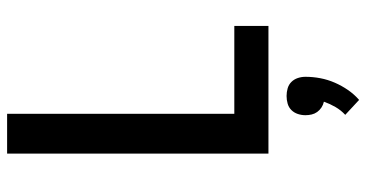

<svg xmlns="http://www.w3.org/2000/svg" viewBox="-265 -510 1030 540"><g transform="rotate(-90 250.0 -240.0)"><path d="M88 0V-735H200V-96H447V0ZM239 255 197 216Q210 204 219 188.5Q228 173 234 156Q225 154 217.5 149Q210 144 205 137Q200 130 198 121.5Q196 113 196 104Q196 93 199.5 82.5Q203 72 210.5 64.5Q218 57 228.5 54Q239 51 250 51Q261 51 271.5 54Q282 57 289.5 64.5Q297 72 300.5 82.5Q304 93 304 104Q304 125 300 146Q296 167 287.5 186.5Q279 206 267 223.5Q255 241 239 255Z"/></g></svg>

Font: Iosevka SS18
Style: Bold
Weight: 700
Monospace: yes
Designer: Belleve Invis
Foundry: Belleve Invis
Version: Version 25.1.1; ttfautohint (v1.8.4)